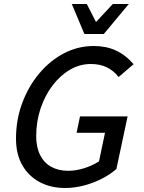

<svg xmlns="http://www.w3.org/2000/svg" viewBox="-20 -930 720 960"><path d="M60 -237Q60 -331 91 -414.5Q122 -498 176 -562.5Q230 -627 300 -663.5Q370 -700 449 -700Q510 -700 558.5 -678Q607 -656 648 -609L573 -545Q548 -577 514 -593.5Q480 -610 434 -610Q379 -610 330 -581.5Q281 -553 243 -503Q205 -453 183 -388Q161 -323 161 -249Q161 -194 180.5 -155Q200 -116 236 -96Q272 -76 321 -76Q359 -76 399.5 -88.5Q440 -101 475 -123L505 -266H363L380 -348H618L562 -85Q526 -54 482.5 -33Q439 -12 394 -1Q349 10 306 10Q234 10 178.5 -19.5Q123 -49 91.5 -104Q60 -159 60 -237ZM339 -910H414L460 -820L544 -910H624L499 -760H402Z"/></svg>

Font: Radio Canada
Style: Italic
Weight: 400
Italic angle: -12°
Designer: Charles Daoud, Etienne Aubert Bonn, Alexandre Saumier Demers, Jacques Le Bailly
Foundry: Radio-Canada
Version: Version 2.104;gftools[0.9.28.dev5+ged2979d]